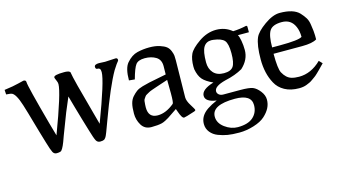

<svg xmlns="http://www.w3.org/2000/svg" viewBox="-82 -826 2365 1327"><g transform="rotate(-15 1100.5 -162.5)"><path d="M721 -509 797 -513Q811 -513 811 -498Q811 -494 807.5 -490Q804 -486 794 -472.5Q784 -459 770 -436Q713 -337 631 -113Q596 -16 588.5 -5Q581 6 575 10Q566 15 546.5 15Q527 15 517.5 -2.5Q508 -20 490.5 -79.5Q473 -139 464 -168Q455 -197 437.5 -259.5Q420 -322 414 -343L371 -241Q322 -116 312.5 -88.5Q303 -61 298 -48.5Q293 -36 288 -24.5Q283 -13 279 -7Q275 -1 271.5 4Q268 9 263 11Q253 15 235 15Q217 15 208 -1.5Q199 -18 181.5 -77Q164 -136 156 -163Q148 -190 136 -232.5Q124 -275 115.5 -304Q107 -333 97 -365Q69 -454 40 -463Q30 -466 18 -466.5Q6 -467 2 -468L0 -501Q68 -510 103 -519.5Q138 -529 142 -529Q160 -529 160 -514Q160 -485 238 -200L265 -105Q370 -384 370 -444Q370 -456 362 -473Q354 -490 354 -495Q354 -513 428 -513Q444 -513 450 -511.5Q456 -510 459.5 -509.5Q463 -509 465 -507Q467 -505 468 -504Q472 -503 472 -498Q477 -456 553 -182L574 -105Q680 -385 680 -446Q680 -463 674.5 -469.5Q669 -476 662 -476Q644 -474 644 -492.5Q644 -511 678 -511Z M1196 -392 1192 -128Q1192 -103 1214.5 -67.5Q1237 -32 1237 -26.5Q1237 -21 1228 -18Q1158 5 1149.5 5Q1141 5 1132.5 -9.5Q1124 -24 1117 -45Q1110 -66 1109 -67Q1094 -57 1072 -42Q1050 -27 1041.5 -21.5Q1033 -16 1017.5 -8Q1002 0 990 3Q962 10 914.5 10Q867 10 844 -28Q821 -66 821 -111Q821 -156 828 -183Q835 -210 851 -228Q867 -246 883 -258Q899 -270 928.5 -278.5Q958 -287 979.5 -291.5Q1001 -296 1040 -303.5Q1079 -311 1103 -316L1104 -376Q1104 -422 1071 -442Q1038 -462 991.5 -462Q945 -462 927 -438.5Q909 -415 888 -338L847 -342Q847 -429 877 -464Q913 -506 955 -516Q997 -526 1040.5 -526Q1084 -526 1115 -516Q1146 -506 1161.5 -493.5Q1177 -481 1185.5 -459.5Q1194 -438 1195 -425Q1196 -412 1196 -392ZM911 -131Q911 -57 978 -57Q1037 -57 1097 -107Q1104 -113 1104 -180Q1104 -247 1103 -277Q1085 -271 1057.5 -262Q1030 -253 1018.5 -249Q1007 -245 988 -238.5Q969 -232 962.5 -228Q956 -224 944.5 -218Q933 -212 930 -206.5Q927 -201 921 -193.5Q915 -186 914 -176Q911 -148 911 -131Z M1269 83Q1269 25 1327 -14Q1355 -33 1397 -51Q1318 -62 1318 -105Q1318 -150 1407 -177Q1356 -200 1334 -225.5Q1312 -251 1303 -299Q1302 -303 1302 -318Q1302 -372 1318 -406.5Q1334 -441 1394 -482.5Q1454 -524 1518.5 -524Q1583 -524 1631 -484Q1680 -486 1728 -497L1734 -491V-449H1655Q1663 -438 1669 -405Q1675 -372 1675 -338Q1675 -269 1617 -216Q1565 -186 1491 -170Q1409 -149 1409 -113Q1409 -99 1421 -89Q1433 -79 1452 -79H1571Q1637 -79 1662 -69Q1687 -59 1710.5 -29Q1734 1 1734 32.5Q1734 64 1720 91.5Q1706 119 1677.5 145Q1649 171 1596 187.5Q1543 204 1492 204Q1441 204 1408.5 198.5Q1376 193 1343 180.5Q1310 168 1289.5 142.5Q1269 117 1269 83ZM1355 54Q1355 100 1399 132.5Q1443 165 1491 165Q1565 165 1601.5 132Q1638 99 1638 46Q1638 -30 1521 -30Q1355 -30 1355 54ZM1394 -324Q1394 -278 1420 -249Q1446 -220 1495 -220Q1544 -220 1562 -246Q1580 -272 1580 -340.5Q1580 -409 1560 -432Q1540 -455 1482 -462Q1477 -463 1468 -463Q1431 -463 1412.5 -432.5Q1394 -402 1394 -324Z M1786 -399Q1802 -436 1863 -479.5Q1924 -523 1973.5 -523Q2023 -523 2058 -512Q2093 -501 2113 -479.5Q2133 -458 2145.5 -437.5Q2158 -417 2162 -386Q2170 -336 2170 -310V-281Q2138 -261 2065 -261H1860Q1860 -154 1876 -124Q1900 -80 1936 -69Q1959 -62 1990 -62Q2077 -62 2149 -133L2171 -110Q2167 -106 2152 -90.5Q2137 -75 2132 -70Q2127 -65 2113 -51.5Q2099 -38 2091.5 -33Q2084 -28 2070.5 -18Q2057 -8 2047.5 -4Q2038 0 2024 6Q2001 15 1970 15Q1910 15 1867.5 -8.5Q1825 -32 1804 -72Q1764 -145 1764 -246Q1764 -347 1786 -399ZM1862 -306H1919Q2052 -306 2077 -324Q2077 -367 2063 -398Q2037 -458 1971 -458Q1905 -458 1883.5 -424.5Q1862 -391 1862 -306Z"/></g></svg>

Font: Prociono
Style: Regular
Weight: 400
Designer: Barry Schwartz
Foundry: The Crud Factory
Version: Version 2.301